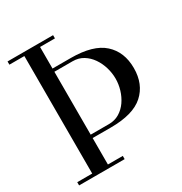

<svg xmlns="http://www.w3.org/2000/svg" viewBox="-174 -878 953 1006"><g transform="rotate(-30 302.0 -375.0)"><path d="M179.5 -179.5V-200H310Q346 -200 373.8 -216.8Q401.5 -233.5 420.8 -261.2Q440 -289 450 -322.5Q460 -356 460 -389.5Q460 -423 450 -456.8Q440 -490.5 420.8 -518.5Q401.5 -546.5 373.8 -563.5Q346 -580.5 310 -580.5H179.5V-600H310Q445.5 -600 508 -543.5Q570.5 -487 570.5 -389.5Q570.5 -292 508 -235.8Q445.5 -179.5 310 -179.5ZM14.5 0V-19.5H290V0ZM105 0V-750H200V0ZM14.5 -730.5V-750H290V-730.5Z"/></g></svg>

Font: Bodoni Moda SC
Style: Regular
Weight: 400
Designer: Owen Earl
Foundry: indestructible type
Version: Version 2.005